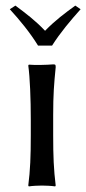

<svg xmlns="http://www.w3.org/2000/svg" viewBox="-20 -663 308 686"><path d="M90 -235V-180C90 -105 88 -54 81 0L83 3C95 1 118 0 130 0C142 0 165 1 177 3L179 0C172 -57 170 -104 170 -180V-251C170 -326 173 -362 179 -423C179 -432 178 -433 170 -433C147 -431 104 -430 83 -432L81 -429C87 -386 90 -310 90 -235ZM116 -500H166C195 -546 233 -591 268 -630L249 -643C212 -616 178 -591 141 -553C107 -589 74 -614 35 -643L15 -630C50 -592 87 -547 116 -500Z"/></svg>

Font: Libertinus Sans
Style: Regular
Weight: 400
Designer: Philipp H. Poll, Khaled Hosny
Foundry: Caleb Maclennan
Version: Version 7.050;RELEASE